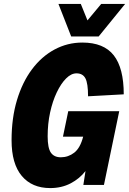

<svg xmlns="http://www.w3.org/2000/svg" viewBox="-20 -943 658 979"><path d="M236 16Q143 16 91 -46Q39 -108 39 -228Q39 -341 66.5 -432.5Q94 -524 143 -589.5Q192 -655 258 -690.5Q324 -726 400 -726Q509 -726 560 -661Q611 -596 611 -462L429 -452Q429 -518 415.5 -543.5Q402 -569 370 -569Q343 -569 317 -543Q291 -517 269.5 -472Q248 -427 235.5 -369.5Q223 -312 223 -248Q223 -188 239.5 -164.5Q256 -141 290 -141Q328 -141 358.5 -164.5Q389 -188 404 -246H301L328 -376H588L510 0H405L416 -71Q386 -32 340 -8Q294 16 236 16ZM618 -923 483 -757H343L278 -923H392L426 -839L496 -923Z"/></svg>

Font: Geist Mono Black
Style: Italic
Weight: 900
Italic angle: -12°
Monospace: yes
Designer: Basement.studio, Andrés Briganti, Mateo Zaragoza
Foundry: Basement.studio, Vercel, Andrés Briganti, Guido Ferreyra, Mateo Zaragoza
Version: Version 1.500; ttfautohint (v1.8.4.7-5d5b)